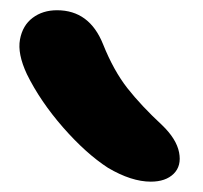

<svg xmlns="http://www.w3.org/2000/svg" viewBox="-20 -830 394 373"><path d="M272.9 -477.1Q235.4 -477.1 189.9 -503.9Q147 -531.7 102.5 -582.5Q58.1 -633.3 32.2 -686Q13.7 -725.6 18.8 -753.2Q23.9 -780.8 43.5 -795.4Q63 -810.1 90.8 -810.1Q153.8 -810.1 180.2 -744.1Q200.7 -692.9 227.5 -658.7Q254.4 -624.5 294.9 -586.9Q322.8 -560.1 327.9 -533.9Q333 -507.8 317.4 -492.4Q301.8 -477.1 272.9 -477.1Z"/></svg>

Font: Shantell Sans Bouncy
Style: Regular
Weight: 600
Designer: Stephen Nixon, Anya Danilova, Shantell Martin
Foundry: Arrow Type
Version: Version 1.006;[9816181b4]